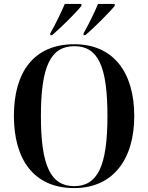

<svg xmlns="http://www.w3.org/2000/svg" viewBox="-20 -951 758 981"><path d="M237 -781V-771H246C291 -810 369 -886 396 -921V-931H311C292 -886 263 -826 237 -781ZM407 -781V-771H416C461 -810 538 -886 566 -921V-931H481C462 -886 433 -826 407 -781ZM359 10C556 10 666 -135 666 -358C666 -584 557 -725 360 -725C152 -725 51 -582 51 -359C51 -137 152 10 359 10ZM359 0C239 0 189 -104 189 -358C189 -613 239 -715 360 -715C481 -715 529 -613 529 -358C529 -103 479 0 359 0Z"/></svg>

Font: Noto Serif Display SemiCondensed SemiBold
Style: Regular
Weight: 600
Width: 4
Designer: Monotype Design Team
Foundry: Monotype Imaging Inc.
Version: Version 2.009